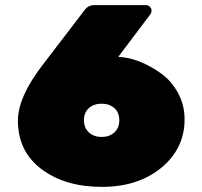

<svg xmlns="http://www.w3.org/2000/svg" viewBox="-20 -720 791 750"><path d="M701 -254Q701 -140 610.5 -65Q520 10 377.5 10Q235 10 142.5 -59Q50 -128 50 -249Q50 -341 147 -467L310 -680Q324 -700 349 -700H550Q559 -700 565.5 -693.5Q572 -687 572 -679Q572 -671 568 -665L442 -498Q523 -494 608 -434Q648 -406 674.5 -358.5Q701 -311 701 -254ZM377 -185Q407 -185 426.5 -202.5Q446 -220 446 -250.5Q446 -281 426.5 -298Q407 -315 377 -315Q347 -315 327.5 -298Q308 -281 308 -250.5Q308 -220 327.5 -202.5Q347 -185 377 -185Z"/></svg>

Font: Rubik One
Style: Regular
Weight: 400
Designer: Hubert and Fischer with Elvire Volk Leonovitch
Foundry: Hubert and Fischer with Elvire Volk Leonovitch
Version: Version 1.001